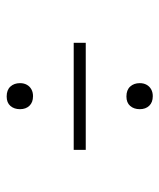

<svg xmlns="http://www.w3.org/2000/svg" viewBox="30 -654 489 590"><g transform="rotate(90 275.0 -358.5)"><path d="M111 -340V-377H440V-340ZM276 -134Q256 -134 245.5 -145.5Q235 -157 235 -175Q235 -187 240 -196Q245 -205 254 -210Q263 -215 275 -215Q294 -215 304.5 -204Q315 -193 315 -175Q315 -157 305 -145.5Q295 -134 276 -134ZM276 -502Q256 -502 245.5 -513.5Q235 -525 235 -543Q235 -555 240 -564Q245 -573 254 -578Q263 -583 275 -583Q294 -583 304.5 -572Q315 -561 315 -543Q315 -525 305 -513.5Q295 -502 276 -502Z"/></g></svg>

Font: Onest Thin
Style: Regular
Weight: 250
Designer: Dmitri Voloshin, Andrey Kudryavtsev
Foundry: Dmitri Voloshin, Andrey Kudryavtsev
Version: Version 1.000;gftools[0.9.33]